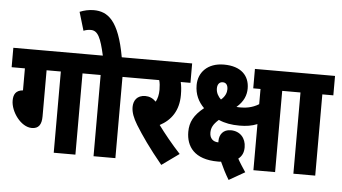

<svg xmlns="http://www.w3.org/2000/svg" viewBox="-60 -1002 2108 1182"><g transform="rotate(5 994.0 -411.5)"><path d="M216 -502H304V0H438V-502H506V-622H0V-502H82V-366C37 -362 24 -335 24 -298C24 -230 88 -140 156 -140C198 -140 216 -166 216 -217Z M685 -502H753V-622H670C630 -847 560 -896 473 -896C444 -896 413 -889 387 -878L421 -764C435 -770 450 -773 466 -773C510 -773 529 -729 553 -622H494V-502H550V0H685Z M1077 -60C1025 -116 974 -179 939 -227C1009 -264 1053 -326 1053 -422C1053 -456 1050 -481 1045 -502H1105V-622H741V-502H912C917 -485 919 -465 919 -443C919 -413 913 -388 902 -368C882 -388 860 -397 836 -397C784 -397 763 -362 763 -323C763 -290 776 -256 801 -215C840 -152 890 -80 970 17Z M1672 -502H1740V-622H1493V-502H1538V-408C1496 -382 1454 -378 1427 -378C1418 -378 1409 -378 1400 -379C1444 -417 1459 -457 1459 -498C1459 -576 1408 -632 1301 -632C1199 -632 1144 -569 1144 -492C1144 -434 1166 -390 1202 -354C1141 -305 1118 -260 1118 -201C1118 -111 1169 -34 1315 -34C1321 -34 1328 -34 1335 -35C1350 -1 1369 37 1391 73L1489 17C1472 -9 1453 -37 1439 -63C1462 -81 1472 -104 1472 -136C1472 -192 1436 -233 1378 -233C1332 -233 1308 -201 1308 -161C1308 -158 1308 -155 1308 -152H1307C1275 -152 1254 -173 1254 -207C1254 -236 1264 -259 1299 -290C1338 -273 1379 -266 1429 -266C1469 -266 1504 -271 1538 -285V0H1672ZM1270 -482C1270 -507 1282 -523 1303 -523C1325 -523 1335 -506 1335 -482C1335 -462 1327 -438 1301 -416C1284 -432 1270 -455 1270 -482Z M1920 -502H1988V-622H1729V-502H1785V0H1920Z"/></g></svg>

Font: Noto Sans Devanagari UI ExtraCondensed ExtraBold
Style: Regular
Weight: 800
Width: 2
Designer: Jelle Bosma - Monotype Design Team
Foundry: Monotype Imaging Inc.
Version: Version 2.003